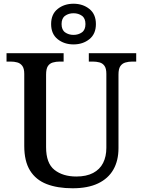

<svg xmlns="http://www.w3.org/2000/svg" viewBox="-20 -999 765 1029"><path d="M369 10Q288 10 230 -12.5Q172 -35 141 -85Q110 -135 110 -217V-603Q110 -632 99.5 -646Q89 -660 72.5 -664.5Q56 -669 37 -669H15V-714H321V-669H300Q280 -669 263 -664Q246 -659 236.5 -644.5Q227 -630 227 -599V-210Q227 -124 272 -88.5Q317 -53 389 -53Q443 -53 479 -72Q515 -91 532.5 -125.5Q550 -160 550 -207V-603Q550 -632 540 -646Q530 -660 513.5 -664.5Q497 -669 477 -669H456V-714H710V-669H689Q669 -669 652 -664Q635 -659 625 -644.5Q615 -630 615 -599V-205Q615 -138 587.5 -90Q560 -42 505.5 -16Q451 10 369 10ZM374 -761Q324 -761 289 -789Q254 -817 254 -870Q254 -923 289 -951Q324 -979 374 -979Q424 -979 459 -951Q494 -923 494 -870Q494 -817 459 -789Q424 -761 374 -761ZM374 -812Q400 -812 419 -825.5Q438 -839 438 -870Q438 -901 419 -914.5Q400 -928 374 -928Q348 -928 329 -914.5Q310 -901 310 -870Q310 -839 329 -825.5Q348 -812 374 -812Z"/></svg>

Font: Noto Serif Gujarati Medium
Style: Regular
Weight: 500
Version: Version 2.102